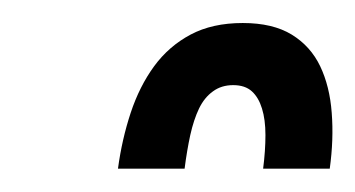

<svg xmlns="http://www.w3.org/2000/svg" viewBox="-20 -702 307 166"><path d="M189.9 -682.1Q215.8 -682.1 232.2 -672.1Q248.5 -662.1 256.8 -644.8Q265.1 -627.4 266.8 -604.5Q268.6 -581.5 265.1 -556.2H207.5Q209.5 -571.8 209.5 -585.2Q209.5 -598.6 206.5 -608.2Q203.6 -617.7 197.8 -623Q191.9 -628.4 181.6 -628.4Q171.4 -628.4 164.1 -623Q156.7 -617.7 152.1 -608.2Q147.5 -598.6 144.5 -585.2Q141.6 -571.8 139.6 -556.2H82Q85.4 -581.5 93 -604.5Q100.6 -627.4 113.3 -644.8Q126 -662.1 144.8 -672.1Q163.6 -682.1 189.9 -682.1Z"/></svg>

Font: Carlito
Style: Italic
Weight: 400
Italic angle: -7°
Designer: Lukasz Dziedzic
Foundry: tyPoland Lukasz Dziedzic
Version: Version 1.104